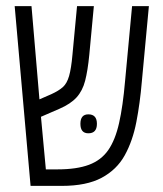

<svg xmlns="http://www.w3.org/2000/svg" viewBox="-20 -608 532 628"><path d="M80 0 28 -588H83L109 -283L148 -300Q172 -311 185.5 -323Q199 -335 206 -359.5Q213 -384 217 -429L232 -588H287L272 -428Q267 -377 258.5 -344Q250 -311 230.5 -289.5Q211 -268 174 -252L114 -226L130 -54H168Q231 -54 271 -69Q311 -84 334 -117Q357 -150 369.5 -205.5Q382 -261 389 -342L412 -588H467L444 -342Q438 -271 426 -209Q414 -147 388 -100Q362 -53 312.5 -26.5Q263 0 182 0ZM243 -203Q243 -234 269 -234Q297 -234 297 -203Q297 -172 269 -172Q243 -172 243 -203Z"/></svg>

Font: Noto Sans Hebrew ExtraCondensed Light
Style: Regular
Weight: 300
Width: 2
Designer: Monotype Design Team
Foundry: Monotype Imaging Inc.
Version: Version 2.004; ttfautohint (v1.8.4.7-5d5b)